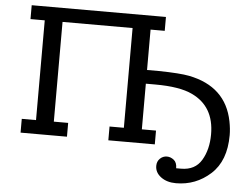

<svg xmlns="http://www.w3.org/2000/svg" viewBox="-58 -769 1355 1043"><g transform="rotate(5 619.0 -247.5)"><path d="M73.2 0V-75.2H150.9V-619.1H73.2V-694.8H805.2V-619.1H728V-398.9H793Q908.2 -397 958 -387.2Q1161.1 -347.2 1198.2 -160.2Q1206.1 -120.1 1206.1 -85Q1206.1 55.2 1126 127.7Q1045.9 200.2 938 200.2Q888.2 200.2 855.7 176Q823.2 151.9 823.2 115.2Q823.2 91.3 839.1 75.7Q855 60.1 877 60.1Q897 60.1 914.6 74Q932.1 87.9 932.1 119.1H959Q1035.2 119.1 1070.1 60.5Q1105 2 1105 -81.1Q1105 -232.9 981.9 -291Q913.1 -324.2 778.8 -324.2H728V-75.2H805.2V0H551.8V-75.2H629.9V-619.1H248V-75.2H326.2V0Z"/></g></svg>

Font: CMU Concrete
Style: Bold
Weight: 700
Version: Version 0.7.0